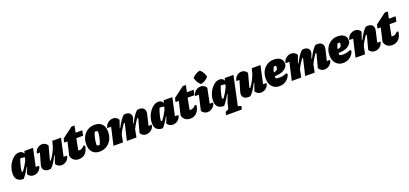

<svg xmlns="http://www.w3.org/2000/svg" viewBox="44 -2155 7886 3703"><g transform="rotate(-20 3987.0 -303.0)"><path d="M164 7Q82 7 39.5 -32.5Q-3 -72 -3 -159Q-3 -223 18.5 -284.5Q40 -346 76.5 -395.5Q113 -445 158.5 -474.5Q204 -504 252 -504Q323 -504 347 -443L360 -495H539L461 -131Q497 -133 532 -129Q526 -86 501 -55Q476 -24 441.5 -7.5Q407 9 371 9Q337 9 306 -7.5Q275 -24 255 -58L305 -186L296 -189Q270 -139 237.5 -89.5Q205 -40 164 7ZM174 -141Q186 -134 198 -130Q233 -175 262.5 -223.5Q292 -272 317 -325L330 -378Q287 -387 238 -388Q191 -269 174 -141Z M829 -58 884 -215 874 -218Q836 -141 796 -81Q756 -21 723 4Q704 7 686 7Q628 7 595 -20Q562 -47 562 -95Q562 -119 569 -143L633 -364Q602 -363 570 -364Q577 -408 600.5 -438.5Q624 -469 656.5 -485.5Q689 -502 723 -502Q756 -502 786.5 -486Q817 -470 836 -435L761 -153Q768 -149 776 -146Q816 -200 847.5 -257Q879 -314 905 -383L934 -495H1113L1033 -130Q1067 -132 1104 -129Q1098 -86 1073.5 -55Q1049 -24 1014.5 -7.5Q980 9 944 9Q910 9 879.5 -7.5Q849 -24 829 -58Z M1299 14Q1236 14 1194.5 -19Q1153 -52 1142 -111L1205 -384H1139L1155 -461L1375 -626H1438L1410 -488H1547L1526 -384H1387L1341 -151Q1356 -145 1371 -145Q1417 -145 1469 -202L1498 -191Q1485 -93 1433 -39.5Q1381 14 1299 14Z M1726 14Q1632 14 1578.5 -43.5Q1525 -101 1525 -204Q1525 -293 1561 -361.5Q1597 -430 1659.5 -468.5Q1722 -507 1803 -507Q1900 -507 1953 -451.5Q2006 -396 2006 -292Q2006 -203 1970 -134Q1934 -65 1870.5 -25.5Q1807 14 1726 14ZM1766 -106Q1777 -126 1787.5 -157.5Q1798 -189 1806.5 -226.5Q1815 -264 1819.5 -301.5Q1824 -339 1822 -369Q1809 -374 1794.5 -377.5Q1780 -381 1765 -382Q1750 -355 1736.5 -308Q1723 -261 1715.5 -210Q1708 -159 1709 -118Q1722 -112 1736 -109.5Q1750 -107 1766 -106Z M2010 0 2093 -362Q2068 -362 2014 -363Q2021 -407 2046 -437.5Q2071 -468 2105.5 -484.5Q2140 -501 2176 -501Q2211 -501 2242 -485Q2273 -469 2292 -434L2239 -277L2248 -274Q2287 -351 2328 -411.5Q2369 -472 2402 -497Q2412 -499 2422 -500Q2432 -501 2441 -501Q2491 -501 2521.5 -475.5Q2552 -450 2552 -407Q2552 -397 2550.5 -386Q2549 -375 2544 -363L2514 -277L2524 -273Q2562 -351 2603 -411.5Q2644 -472 2677 -497Q2698 -500 2715 -500Q2773 -500 2804 -472.5Q2835 -445 2835 -395Q2835 -374 2829 -350L2777 -129Q2803 -130 2816 -130.5Q2829 -131 2845 -129Q2838 -86 2813 -55Q2788 -24 2753.5 -7.5Q2719 9 2682 9Q2648 9 2617 -7.5Q2586 -24 2566 -58L2641 -339Q2633 -344 2625 -347Q2590 -301 2562 -253.5Q2534 -206 2511 -155L2481 0H2285L2365 -339Q2358 -344 2350 -346Q2315 -299 2286.5 -251.5Q2258 -204 2235 -154L2205 0Z M3022 7Q2940 7 2897.5 -32.5Q2855 -72 2855 -159Q2855 -223 2876.5 -284.5Q2898 -346 2934.5 -395.5Q2971 -445 3016.5 -474.5Q3062 -504 3110 -504Q3181 -504 3205 -443L3218 -495H3397L3319 -131Q3355 -133 3390 -129Q3384 -86 3359 -55Q3334 -24 3299.5 -7.5Q3265 9 3229 9Q3195 9 3164 -7.5Q3133 -24 3113 -58L3163 -186L3154 -189Q3128 -139 3095.5 -89.5Q3063 -40 3022 7ZM3032 -141Q3044 -134 3056 -130Q3091 -175 3120.5 -223.5Q3150 -272 3175 -325L3188 -378Q3145 -387 3096 -388Q3049 -269 3032 -141Z M3584 14Q3521 14 3479.5 -19Q3438 -52 3427 -111L3490 -384H3424L3440 -461L3660 -626H3723L3695 -488H3832L3811 -384H3672L3626 -151Q3641 -145 3656 -145Q3702 -145 3754 -202L3783 -191Q3770 -93 3718 -39.5Q3666 14 3584 14Z M4103 -129Q4096 -86 4071 -55Q4046 -24 4011 -7Q3976 10 3939 10Q3905 10 3874.5 -7Q3844 -24 3824 -58L3895 -364Q3854 -361 3816 -363Q3823 -406 3847.5 -437Q3872 -468 3907 -485Q3942 -502 3978 -502Q4013 -502 4043.5 -485.5Q4074 -469 4093 -434L4032 -129Q4067 -131 4103 -129ZM4071 -794Q4106 -763 4130.5 -721.5Q4155 -680 4162 -635Q4134 -601 4091 -575Q4048 -549 4002 -544Q3968 -571 3943 -614.5Q3918 -658 3910 -705Q3941 -737 3983 -762Q4025 -787 4071 -794Z M4278 7Q4196 7 4153.5 -32.5Q4111 -72 4111 -159Q4111 -223 4132.5 -284.5Q4154 -346 4190.5 -395.5Q4227 -445 4272.5 -474.5Q4318 -504 4366 -504Q4436 -504 4460 -444L4473 -495H4652L4525 101L4591 121L4576 188H4254L4266 125Q4303 106 4333 92L4361 -25L4419 -186L4410 -189Q4384 -139 4351.5 -89.5Q4319 -40 4278 7ZM4288 -141Q4300 -134 4312 -130Q4347 -174 4376 -222.5Q4405 -271 4430 -323L4444 -378Q4400 -387 4352 -388Q4305 -269 4288 -141Z M4923 -58 4978 -215 4968 -218Q4930 -141 4890 -81Q4850 -21 4817 4Q4798 7 4780 7Q4722 7 4689 -20Q4656 -47 4656 -95Q4656 -119 4663 -143L4727 -364Q4696 -363 4664 -364Q4671 -408 4694.5 -438.5Q4718 -469 4750.5 -485.5Q4783 -502 4817 -502Q4850 -502 4880.5 -486Q4911 -470 4930 -435L4855 -153Q4862 -149 4870 -146Q4910 -200 4941.5 -257Q4973 -314 4999 -383L5028 -495H5207L5127 -130Q5161 -132 5198 -129Q5192 -86 5167.5 -55Q5143 -24 5108.5 -7.5Q5074 9 5038 9Q5004 9 4973.5 -7.5Q4943 -24 4923 -58Z M5415 14Q5322 14 5267 -47.5Q5212 -109 5212 -214Q5212 -299 5246.5 -365Q5281 -431 5342 -469Q5403 -507 5482 -507Q5566 -507 5614 -469.5Q5662 -432 5662 -364Q5662 -322 5639 -290.5Q5616 -259 5577.5 -238Q5539 -217 5491.5 -207.5Q5444 -198 5394 -199Q5393 -182 5393 -163Q5393 -159 5393 -157Q5422 -141 5469 -141Q5502 -141 5541.5 -149.5Q5581 -158 5621 -176L5640 -151Q5617 -76 5556 -31Q5495 14 5415 14ZM5485 -356Q5485 -367 5484 -378Q5464 -382 5442 -383Q5426 -359 5416 -333Q5406 -307 5400 -273Q5448 -279 5466.5 -297.5Q5485 -316 5485 -356Z M5669 0 5752 -362Q5727 -362 5673 -363Q5680 -407 5705 -437.5Q5730 -468 5764.5 -484.5Q5799 -501 5835 -501Q5870 -501 5901 -485Q5932 -469 5951 -434L5898 -277L5907 -274Q5946 -351 5987 -411.5Q6028 -472 6061 -497Q6071 -499 6081 -500Q6091 -501 6100 -501Q6150 -501 6180.5 -475.5Q6211 -450 6211 -407Q6211 -397 6209.5 -386Q6208 -375 6203 -363L6173 -277L6183 -273Q6221 -351 6262 -411.5Q6303 -472 6336 -497Q6357 -500 6374 -500Q6432 -500 6463 -472.5Q6494 -445 6494 -395Q6494 -374 6488 -350L6436 -129Q6462 -130 6475 -130.5Q6488 -131 6504 -129Q6497 -86 6472 -55Q6447 -24 6412.5 -7.5Q6378 9 6341 9Q6307 9 6276 -7.5Q6245 -24 6225 -58L6300 -339Q6292 -344 6284 -347Q6249 -301 6221 -253.5Q6193 -206 6170 -155L6140 0H5944L6024 -339Q6017 -344 6009 -346Q5974 -299 5945.5 -251.5Q5917 -204 5894 -154L5864 0Z M6724 14Q6631 14 6576 -47.5Q6521 -109 6521 -214Q6521 -299 6555.5 -365Q6590 -431 6651 -469Q6712 -507 6791 -507Q6875 -507 6923 -469.5Q6971 -432 6971 -364Q6971 -322 6948 -290.5Q6925 -259 6886.5 -238Q6848 -217 6800.5 -207.5Q6753 -198 6703 -199Q6702 -182 6702 -163Q6702 -159 6702 -157Q6731 -141 6778 -141Q6811 -141 6850.5 -149.5Q6890 -158 6930 -176L6949 -151Q6926 -76 6865 -31Q6804 14 6724 14ZM6794 -356Q6794 -367 6793 -378Q6773 -382 6751 -383Q6735 -359 6725 -333Q6715 -307 6709 -273Q6757 -279 6775.5 -297.5Q6794 -316 6794 -356Z M6978 0 7061 -362Q7036 -362 6982 -363Q6989 -407 7014 -437.5Q7039 -468 7073.5 -484.5Q7108 -501 7144 -501Q7179 -501 7210 -485Q7241 -469 7260 -434L7207 -277L7216 -274Q7255 -351 7296 -411.5Q7337 -472 7370 -497Q7390 -500 7408 -500Q7465 -500 7496 -472.5Q7527 -445 7527 -395Q7527 -374 7521 -350L7470 -129Q7496 -130 7509 -130.5Q7522 -131 7538 -129Q7531 -86 7506 -55Q7481 -24 7446.5 -7.5Q7412 9 7375 9Q7341 9 7310 -7.5Q7279 -24 7259 -58L7333 -339Q7326 -344 7318 -347Q7283 -301 7254.5 -253.5Q7226 -206 7203 -152L7173 0Z M7729 14Q7666 14 7624.5 -19Q7583 -52 7572 -111L7635 -384H7569L7585 -461L7805 -626H7868L7840 -488H7977L7956 -384H7817L7771 -151Q7786 -145 7801 -145Q7847 -145 7899 -202L7928 -191Q7915 -93 7863 -39.5Q7811 14 7729 14Z"/></g></svg>

Font: Piazzolla Black
Style: Italic
Weight: 900
Italic angle: -11.3°
Designer: Juan Pablo del Peral
Foundry: Huerta Tipografica
Version: Version 1.330